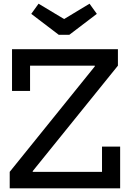

<svg xmlns="http://www.w3.org/2000/svg" viewBox="-20 -1018 693 1038"><path d="M32.5 -89 492.5 -659V-687L617.5 -663L157 -93V-62.5ZM617.5 -752V-663H142.5V-526.5H45V-752ZM531.5 -225.5H629.5V0H32.5V-89H531.5ZM355 -830 503.5 -943 464 -998 326.5 -915 188.5 -998 149 -943 297.5 -830Z"/></svg>

Font: Hepta Slab ExtraLight Medium
Style: Regular
Weight: 500
Version: Version 1.100